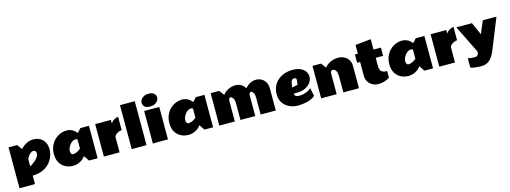

<svg xmlns="http://www.w3.org/2000/svg" viewBox="-7 -2085 9213 3469"><g transform="rotate(-15 4599.5 -350.0)"><path d="M519 -629.9Q601.1 -629.9 656 -596.7Q710.9 -563.5 738.5 -508.1Q766.1 -452.6 766.1 -384.8Q766.1 -337.9 752.4 -285.6Q738.8 -233.4 708.7 -183.3Q678.7 -133.3 629.9 -92.5Q581.1 -51.8 511.7 -26.9Q442.4 -2 349.1 0V158.2H59.1V-606.9H219.2L287.1 -513.2Q345.7 -576.2 407 -603Q468.3 -629.9 519 -629.9ZM470.2 -428.2Q448.7 -428.2 425.3 -411.4Q401.9 -394.5 381.8 -367.9Q361.8 -341.3 349.1 -312V-171.9Q361.8 -180.7 390.1 -198.7Q418.5 -216.8 449.7 -243.4Q481 -270 502.9 -304.2Q524.9 -338.4 524.9 -378.9Q524.9 -398.9 512 -413.6Q499 -428.2 470.2 -428.2Z M818.8 -275.9Q818.8 -356 845.9 -420.9Q873 -485.8 919.9 -532.7Q966.8 -579.6 1026.4 -604.7Q1085.9 -629.9 1150.9 -629.9Q1203.1 -629.9 1253.2 -604.2Q1303.2 -578.6 1333 -532.2L1402.8 -606.9H1563V0H1402.8L1333 -101.1Q1295.4 -45.4 1231.9 -13.7Q1168.5 18.1 1101.1 18.1Q1026.9 18.1 962.4 -13.9Q897.9 -45.9 858.4 -111.1Q818.8 -176.3 818.8 -275.9ZM1109.9 -252Q1109.9 -228 1121.1 -206.5Q1132.3 -185.1 1157.7 -185.1Q1182.1 -185.1 1220.2 -200Q1258.3 -214.8 1299.8 -250V-422.9Q1282.7 -433.1 1261.2 -433.1Q1233.4 -433.1 1206.5 -416.3Q1179.7 -399.4 1158 -372.3Q1136.2 -345.2 1123 -313.5Q1109.9 -281.7 1109.9 -252Z M2113.8 -377.9Q2083.5 -377.9 2050.8 -362.3Q2018.1 -346.7 1995.8 -324.7Q1973.6 -302.7 1973.6 -283.2V0H1679.7V-606.9H1973.6V-542Q1998.5 -579.6 2035.4 -602.1Q2072.3 -624.5 2113.8 -628.9Z M2477.5 0H2200.7V-821.8H2477.5Z M2751.5 -888.2Q2820.8 -888.2 2853.8 -856.9Q2886.7 -825.7 2886.7 -785.2Q2886.7 -754.9 2867.9 -725.3Q2849.1 -695.8 2813 -676.5Q2776.9 -657.2 2724.6 -657.2Q2649.4 -657.2 2618.9 -687.7Q2588.4 -718.3 2588.4 -756.8Q2588.4 -788.1 2606.4 -818.1Q2624.5 -848.1 2660.9 -868.2Q2697.3 -888.2 2751.5 -888.2ZM2878.4 0H2595.7V-606.9H2878.4Z M2978.5 -275.9Q2978.5 -356 3005.6 -420.9Q3032.7 -485.8 3079.6 -532.7Q3126.5 -579.6 3186 -604.7Q3245.6 -629.9 3310.5 -629.9Q3362.8 -629.9 3412.8 -604.2Q3462.9 -578.6 3492.7 -532.2L3562.5 -606.9H3722.7V0H3562.5L3492.7 -101.1Q3455.1 -45.4 3391.6 -13.7Q3328.1 18.1 3260.7 18.1Q3186.5 18.1 3122.1 -13.9Q3057.6 -45.9 3018.1 -111.1Q2978.5 -176.3 2978.5 -275.9ZM3269.5 -252Q3269.5 -228 3280.8 -206.5Q3292 -185.1 3317.4 -185.1Q3341.8 -185.1 3379.9 -200Q3418 -214.8 3459.5 -250V-422.9Q3442.4 -433.1 3420.9 -433.1Q3393.1 -433.1 3366.2 -416.3Q3339.4 -399.4 3317.6 -372.3Q3295.9 -345.2 3282.7 -313.5Q3269.5 -281.7 3269.5 -252Z M4234.4 -313Q4234.4 -378.4 4211.9 -410.2Q4189.5 -441.9 4168.5 -441.9Q4146.5 -441.9 4137.9 -423.3Q4129.4 -404.8 4129.4 -378.9V0H3839.4V-606.9H3999.5L4069.3 -512.2Q4094.2 -549.3 4132.6 -575.4Q4170.9 -601.6 4216.1 -615.7Q4261.2 -629.9 4306.2 -629.9Q4364.3 -629.9 4412.1 -602.3Q4460 -574.7 4486.3 -523.9Q4525.9 -574.2 4579.6 -602.1Q4633.3 -629.9 4690.4 -629.9Q4746.6 -629.9 4793 -604.2Q4839.4 -578.6 4867.4 -530.3Q4895.5 -481.9 4895.5 -414.1V0H4612.3V-313Q4612.3 -378.4 4591.8 -410.2Q4571.3 -441.9 4550.3 -441.9Q4530.3 -441.9 4520.8 -425.5Q4511.2 -409.2 4511.2 -386.2V0H4234.4Z M5302.2 18.1Q5243.2 18.1 5187 -0.5Q5130.9 -19 5085.4 -55.9Q5040 -92.8 5013.2 -147Q4986.3 -201.2 4986.3 -272.9Q4986.3 -362.3 5018.3 -429.4Q5050.3 -496.6 5105 -541.3Q5159.7 -585.9 5229 -608.4Q5298.3 -630.9 5373 -630.9Q5467.8 -630.9 5527.1 -602.1Q5586.4 -573.2 5614.3 -527.8Q5642.1 -482.4 5642.1 -432.1Q5642.1 -377.9 5607.4 -327.1Q5572.8 -276.4 5505.6 -243.7Q5438.5 -210.9 5340.3 -210.9Q5331.1 -210.9 5315.7 -211.2Q5300.3 -211.4 5289.1 -211.9Q5289.1 -181.2 5303.7 -167.5Q5318.4 -153.8 5340.6 -150.4Q5362.8 -147 5385.3 -147Q5405.3 -147 5441.7 -153.6Q5478 -160.2 5520.5 -177.7Q5563 -195.3 5601.1 -228L5631.3 -76.2Q5573.7 -26.4 5485.6 -4.2Q5397.5 18.1 5302.2 18.1ZM5289.1 -323.2 5396 -347.2 5405.3 -421.9Q5405.3 -424.8 5405.8 -427.5Q5406.2 -430.2 5406.2 -433.1Q5406.2 -476.1 5366.2 -476.1Q5331.5 -473.1 5317.9 -452.4Q5304.2 -431.6 5300.3 -398.2Q5296.4 -364.7 5289.1 -323.2Z M6159.2 -293Q6159.2 -372.6 6136 -407.2Q6112.8 -441.9 6073.2 -441.9Q6051.3 -441.9 6042.7 -423.3Q6034.2 -404.8 6034.2 -378.9V0H5744.1V-606.9H5904.3L5974.1 -512.2Q6014.6 -567.4 6083.5 -598.6Q6152.3 -629.9 6226.1 -629.9Q6287.6 -629.9 6338.9 -604.2Q6390.1 -578.6 6420.7 -530.3Q6451.2 -481.9 6451.2 -414.1V0H6159.2Z M6538.1 -606.9H6593.8V-771L6885.7 -800.8V-606.9H7023.9V-452.1H6885.7V-298.8Q6885.7 -232.4 6915.5 -200.2Q6945.3 -168 7023.9 -168V-43.9Q6981.9 -15.6 6928.2 1.7Q6874.5 19 6818.8 19Q6757.3 19 6706.3 -6.8Q6655.3 -32.7 6624.5 -81.5Q6593.8 -130.4 6593.8 -198.2V-452.1H6538.1Z M7092.8 -275.9Q7092.8 -356 7119.9 -420.9Q7147 -485.8 7193.8 -532.7Q7240.7 -579.6 7300.3 -604.7Q7359.9 -629.9 7424.8 -629.9Q7477.1 -629.9 7527.1 -604.2Q7577.1 -578.6 7606.9 -532.2L7676.8 -606.9H7836.9V0H7676.8L7606.9 -101.1Q7569.3 -45.4 7505.9 -13.7Q7442.4 18.1 7375 18.1Q7300.8 18.1 7236.3 -13.9Q7171.9 -45.9 7132.3 -111.1Q7092.8 -176.3 7092.8 -275.9ZM7383.8 -252Q7383.8 -228 7395 -206.5Q7406.2 -185.1 7431.6 -185.1Q7456.1 -185.1 7494.1 -200Q7532.2 -214.8 7573.7 -250V-422.9Q7556.6 -433.1 7535.2 -433.1Q7507.3 -433.1 7480.5 -416.3Q7453.6 -399.4 7431.9 -372.3Q7410.2 -345.2 7397 -313.5Q7383.8 -281.7 7383.8 -252Z M8387.7 -377.9Q8357.4 -377.9 8324.7 -362.3Q8292 -346.7 8269.8 -324.7Q8247.6 -302.7 8247.6 -283.2V0H7953.6V-606.9H8247.6V-542Q8272.5 -579.6 8309.3 -602.1Q8346.2 -624.5 8387.7 -628.9Z M8957.5 -40Q8931.2 25.9 8896.5 77.4Q8861.8 128.9 8812.5 158.4Q8763.2 188 8692.4 188Q8634.3 188 8579.1 180.9Q8523.9 173.8 8490.7 160.2V-13.2Q8512.2 -7.8 8550.3 -3.4Q8588.4 1 8620.6 1Q8652.8 1 8672.1 -19.3Q8691.4 -39.6 8691.4 -67.9Q8691.4 -74.7 8690.2 -81.5Q8689 -88.4 8686.5 -96.2L8435.5 -606.9H8726.6L8831.5 -372.1L8929.7 -606.9H9185.5Z"/></g></svg>

Font: Rammetto One
Style: Regular
Weight: 400
Designer: Vernon Adams
Foundry: Vernon Adams
Version: Version 1.100; ttfautohint (v1.8.4.7-5d5b)